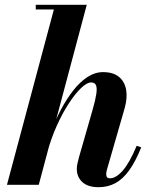

<svg xmlns="http://www.w3.org/2000/svg" viewBox="-20 -770 628 800"><path d="M9 0 204.5 -730.5H129V-750H341.5L141.5 0ZM390.5 10Q346.5 10 323.2 -11.2Q300 -32.5 300 -66.5Q300 -76.5 302.8 -89.2Q305.5 -102 309 -114.5L366 -313Q377.5 -353 381.2 -378Q385 -403 380 -414.8Q375 -426.5 359.5 -426.5Q342.5 -426.5 318.2 -403.5Q294 -380.5 267.5 -340.2Q241 -300 217 -247Q193 -194 176.5 -133H164.5Q176 -177 193.8 -224Q211.5 -271 234.8 -314.8Q258 -358.5 285.5 -393.5Q313 -428.5 344.2 -449Q375.5 -469.5 409.5 -469.5Q451.5 -469.5 475.5 -449.8Q499.5 -430 505.5 -396.2Q511.5 -362.5 499.5 -319.5L425.5 -63Q424.5 -59.5 423.5 -54Q422.5 -48.5 422.5 -44.5Q422.5 -27 437.5 -27Q463.5 -27 491.8 -59.5Q520 -92 549.5 -162.5L568.5 -156Q544 -95.5 517.5 -59.2Q491 -23 460 -6.5Q429 10 390.5 10Z"/></svg>

Font: Bodoni Moda
Style: Bold Italic
Weight: 700
Italic angle: -13°
Version: Version 2.004